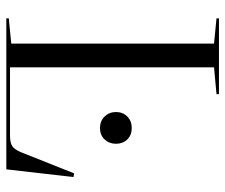

<svg xmlns="http://www.w3.org/2000/svg" viewBox="-74 -656 730 623"><g transform="rotate(90 291.5 -345.0)"><path d="M122 -674 40 -682V-690H286V-682L199 -674V-12H420Q444 -12 455 -19.5Q466 -27 475 -49L543 -220L555 -218L530 0H40V-8L122 -16ZM358.5 -319Q344 -334 344 -356Q344 -378 358.5 -392.5Q373 -407 396 -407Q419 -407 433 -392.5Q447 -378 447 -356Q447 -334 433 -319Q419 -304 396 -304Q373 -304 358.5 -319Z"/></g></svg>

Font: Libre Caslon Display
Style: Regular
Weight: 400
Designer: Pablo Impallari, Rodrigo Fuenzalida
Foundry: Pablo Impallari, Rodrigo Fuenzalida
Version: Version 1.002